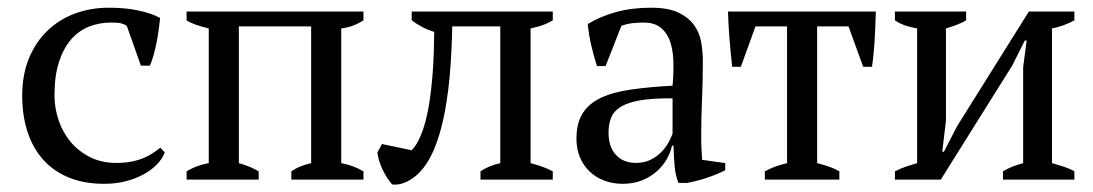

<svg xmlns="http://www.w3.org/2000/svg" viewBox="-20 -478 2908 511"><path d="M418.5 -72.3Q412.6 -56.2 398.4 -41.3Q384.3 -26.4 363.3 -14.6Q342.3 -2.9 315.4 4.2Q288.6 11.2 257.3 11.2Q203.6 11.2 162.8 -5.6Q122.1 -22.5 94.7 -53.2Q67.4 -84 53.2 -127.2Q39.1 -170.4 39.1 -223.1Q39.1 -279.3 57.1 -323Q75.2 -366.7 106.7 -396.7Q138.2 -426.8 179.9 -442.1Q221.7 -457.5 269.5 -457.5Q313.5 -457.5 347.9 -450.2Q382.3 -442.9 406.2 -430.2Q404.8 -415.5 402.3 -398.2Q399.9 -380.9 396.5 -363.8Q393.1 -346.7 388.7 -331.1Q384.3 -315.4 378.9 -303.2H355L317.4 -409.2Q311 -413.6 302.7 -415.8Q294.4 -418 275.9 -418Q245.1 -418 217.8 -407.5Q190.4 -397 169.9 -373.8Q149.4 -350.6 137.2 -313.7Q125 -276.9 125 -224.1Q125 -190.4 136 -158Q147 -125.5 168 -100.3Q189 -75.2 219.7 -59.8Q250.5 -44.4 289.6 -44.4Q312 -44.4 329.6 -47.9Q347.2 -51.3 361.3 -57.1Q375.5 -63 386.5 -70.3Q397.5 -77.6 406.7 -85Z M668.5 0H476.6V-22Q493.2 -31.7 507.6 -36.6Q522 -41.5 535.6 -43.9V-402.3Q517.1 -406.7 501.7 -412.1Q486.3 -417.5 476.6 -423.8V-447.3H947.3V-423.8Q936 -416.5 921.6 -410.6Q907.2 -404.8 888.2 -402.3V-43.9Q903.8 -41 918.5 -35.6Q933.1 -30.3 947.3 -22V0H755.4V-22Q764.2 -28.3 776.4 -33.7Q788.6 -39.1 808.1 -43.9V-407.7H615.7V-43.9Q634.3 -38.6 646.7 -33Q659.2 -27.3 668.5 -22Z M1075.7 -78.1Q1087.9 -90.8 1097.2 -111.3Q1106.4 -131.8 1113 -157.2Q1119.6 -182.6 1123.8 -211.7Q1127.9 -240.7 1130.6 -271.5Q1133.3 -302.2 1134.3 -333.3Q1135.3 -364.3 1135.7 -393.1Q1118.2 -398.4 1102.8 -406.7Q1087.4 -415 1075.7 -423.8V-447.3H1451.2V-423.8Q1437 -415.5 1422.1 -410.4Q1407.2 -405.3 1392.1 -402.3V-43.9Q1410.6 -39.1 1425 -33.7Q1439.5 -28.3 1451.2 -22V0H1258.8V-22Q1279.8 -36.6 1311.5 -43.9V-407.7H1183.6Q1183.1 -376.5 1181.4 -341.8Q1179.7 -307.1 1176.5 -272Q1173.3 -236.8 1167.7 -202.1Q1162.1 -167.5 1153.8 -136Q1145.5 -104.5 1133.8 -77.4Q1122.1 -50.3 1106.4 -30.3Q1096.7 -18.1 1085.9 -9.3Q1075.2 -0.5 1064.2 4.9Q1053.2 10.3 1042.7 12.2Q1032.2 14.2 1023.4 12.7Q1016.6 4.9 1010 -5.4Q1003.4 -15.6 998 -27.1Q992.7 -38.6 989 -50.3Q985.4 -62 984.4 -72.3L996.6 -94.7Z M1846.2 -117.2Q1846.2 -97.7 1846.9 -83.3Q1847.7 -68.8 1848.6 -52.7L1910.2 -43.9V-24.9Q1888.2 -13.7 1860.8 -4.6Q1833.5 4.4 1808.6 8.8H1785.6Q1777.3 -12.2 1775.4 -36.6Q1773.4 -61 1772.5 -90.3H1768.6Q1764.6 -72.3 1754.4 -54.2Q1744.1 -36.1 1727.5 -21.5Q1710.9 -6.8 1688.2 2.2Q1665.5 11.2 1637.2 11.2Q1610.4 11.2 1587.6 2.4Q1564.9 -6.3 1548.6 -22.2Q1532.2 -38.1 1523.2 -60.1Q1514.2 -82 1514.2 -108.9Q1514.2 -150.4 1530.8 -176.5Q1547.4 -202.6 1579.6 -217.8Q1611.8 -232.9 1659.7 -239.7Q1707.5 -246.6 1770 -250Q1773.4 -288.1 1772 -319.1Q1770.5 -350.1 1761.7 -372.1Q1752.9 -394 1736.3 -406Q1719.7 -418 1692.9 -418Q1680.2 -418 1664.8 -416.5Q1649.4 -415 1633.8 -409.2L1591.8 -302.2H1568.8Q1560.1 -329.1 1553.5 -357.7Q1546.9 -386.2 1544.4 -414.1Q1578.1 -434.6 1619.9 -446Q1661.6 -457.5 1712.9 -457.5Q1758.3 -457.5 1785.4 -444.6Q1812.5 -431.6 1827.1 -411.4Q1841.8 -391.1 1846.2 -365.7Q1850.6 -340.3 1850.6 -315.4Q1850.6 -262.2 1848.4 -212.6Q1846.2 -163.1 1846.2 -117.2ZM1672.9 -44.4Q1695.3 -44.4 1712.4 -53.2Q1729.5 -62 1741.2 -74.5Q1752.9 -86.9 1760 -100.3Q1767.1 -113.8 1770 -122.6V-216.3Q1717.8 -216.8 1684.8 -211.2Q1651.9 -205.6 1632.8 -194.1Q1613.8 -182.6 1606.7 -165.3Q1599.6 -147.9 1599.6 -125.5Q1599.6 -86.9 1619.4 -65.7Q1639.2 -44.4 1672.9 -44.4Z M2213.9 0H2015.6V-22Q2029.8 -29.8 2044.4 -34.9Q2059.1 -40 2074.7 -43.9V-407.7H1990.7L1951.7 -300.3H1928.7Q1924.3 -338.9 1921.4 -375.7Q1918.5 -412.6 1917.5 -447.3H2311Q2310.1 -415 2308.1 -377Q2306.2 -338.9 2300.8 -300.3H2277.3L2238.3 -407.7H2154.8V-43.9Q2196.3 -33.2 2213.9 -22Z M2361.8 -447.3H2551.3V-423.8Q2532.7 -412.6 2497.6 -402.3V-157.2L2487.8 -74.2H2492.2L2526.9 -141.6L2718.3 -447.3H2839.4V-423.8Q2810.5 -408.2 2779.8 -402.3V-43.9Q2796.9 -39.1 2812.5 -33.9Q2828.1 -28.8 2839.4 -22V0H2649.4V-22Q2662.1 -29.8 2675.5 -34.9Q2689 -40 2703.1 -43.9V-299.3L2712.4 -370.1H2707.5L2673.8 -303.2L2483.9 0H2361.8V-22Q2377 -29.8 2391.4 -34.7Q2405.8 -39.6 2420.9 -43.9V-402.3Q2403.8 -405.3 2388.9 -410.4Q2374 -415.5 2361.8 -423.8Z"/></svg>

Font: PT Astra Serif
Style: Regular
Weight: 400
Designer: A.Korolkova, I. Chaeva
Foundry: ParaType Ltd
Version: Version 1.002